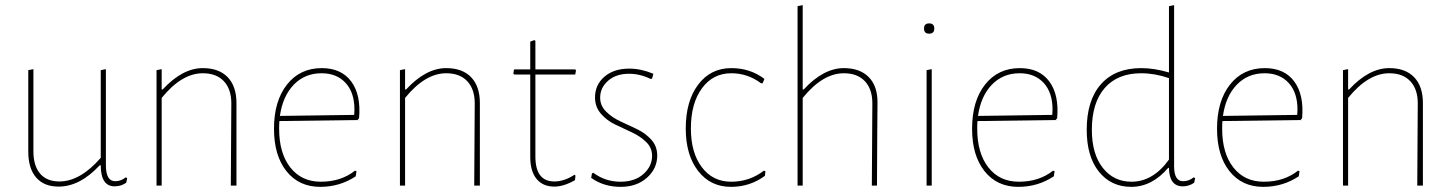

<svg xmlns="http://www.w3.org/2000/svg" viewBox="-20 -722 5646 747"><path d="M208 4Q151 4 120.5 -31.5Q90 -67 90 -132V-449L110 -453V-133Q110 -77 136 -46.5Q162 -16 211 -16Q292 -16 372 -108V-449L392 -453V-79Q392 -17 428 -17Q451 -17 469 -32L475 -29L471 -11Q451 3 426 3Q372 3 372 -79H368Q291 4 208 4Z M609 -453V-374H613Q690 -457 769 -457Q832 -457 866 -421.5Q900 -386 900 -321V0H878L880 -320Q880 -375 851 -406Q822 -437 769 -437Q687 -437 609 -341V0H589V-449Z M1226 5Q1143 5 1094.5 -56Q1046 -117 1046 -221Q1046 -329 1096.5 -393Q1147 -457 1232 -457Q1308 -457 1346.5 -405Q1385 -353 1377 -262L1371 -255L1067 -251Q1066 -242 1066 -221Q1066 -126 1109.5 -70.5Q1153 -15 1228 -15Q1307 -15 1361 -58L1367 -56L1364 -36Q1302 5 1226 5ZM1231 -437Q1166 -437 1123 -392.5Q1080 -348 1069 -271L1358 -275L1359 -296Q1359 -362 1324.5 -399.5Q1290 -437 1231 -437Z M1556 -453V-374H1560Q1637 -457 1716 -457Q1779 -457 1813 -421.5Q1847 -386 1847 -321V0H1825L1827 -320Q1827 -375 1798 -406Q1769 -437 1716 -437Q1634 -437 1556 -341V0H1536V-449Z M2137 4Q2092 4 2067.5 -26Q2043 -56 2043 -112V-432H1981L1977 -436L1980 -452H2043V-560L2059 -566L2063 -563V-452H2218L2221 -448L2218 -432H2063V-113Q2063 -16 2137 -16Q2175 -16 2215 -42L2219 -39L2217 -21Q2173 4 2137 4Z M2428 -455Q2474 -455 2522 -435L2517 -416L2511 -415Q2470 -435 2427 -435Q2377 -435 2346 -408Q2315 -381 2315 -342Q2315 -311 2338 -288Q2361 -265 2393.5 -250Q2426 -235 2458.5 -219.5Q2491 -204 2514 -178.5Q2537 -153 2537 -117Q2537 -66 2497 -30.5Q2457 5 2395 5Q2329 5 2280 -30L2283 -47L2288 -50Q2335 -15 2394 -15Q2450 -15 2483.5 -45Q2517 -75 2517 -116Q2517 -147 2494 -169.5Q2471 -192 2438.5 -207Q2406 -222 2373.5 -237.5Q2341 -253 2318 -279.5Q2295 -306 2295 -343Q2295 -392 2331.5 -423.5Q2368 -455 2428 -455Z M2825 -457Q2899 -457 2954 -415L2947 -398H2941Q2889 -437 2825 -437Q2754 -437 2711 -378.5Q2668 -320 2668 -222Q2668 -128 2710.5 -71.5Q2753 -15 2825 -15Q2896 -15 2952 -58L2958 -56L2956 -38Q2898 5 2824 5Q2744 5 2696 -57Q2648 -119 2648 -222Q2648 -329 2696.5 -393Q2745 -457 2825 -457Z M3263 -457Q3326 -457 3360.5 -421.5Q3395 -386 3394 -321L3393 -194L3392 0H3372L3374 -320Q3374 -375 3345 -406Q3316 -437 3263 -437Q3181 -437 3103 -341V0H3083V-698L3103 -702V-374H3107Q3184 -457 3263 -457Z M3575 -611Q3575 -631 3595 -631Q3615 -631 3615 -611Q3615 -591 3595 -591Q3575 -591 3575 -611ZM3585 0V-449L3605 -453V0Z M3942 5Q3859 5 3810.5 -56Q3762 -117 3762 -221Q3762 -329 3812.5 -393Q3863 -457 3948 -457Q4024 -457 4062.5 -405Q4101 -353 4093 -262L4087 -255L3783 -251Q3782 -242 3782 -221Q3782 -126 3825.5 -70.5Q3869 -15 3944 -15Q4023 -15 4077 -58L4083 -56L4080 -36Q4018 5 3942 5ZM3947 -437Q3882 -437 3839 -392.5Q3796 -348 3785 -271L4074 -275L4075 -296Q4075 -362 4040.5 -399.5Q4006 -437 3947 -437Z M4548 -702V-75Q4548 -17 4583 -17Q4606 -17 4624 -32L4630 -29L4626 -11Q4606 3 4582 3Q4529 3 4528 -69H4525Q4462 5 4381 5Q4303 5 4255.5 -54Q4208 -113 4208 -217Q4208 -332 4263.5 -394.5Q4319 -457 4420 -457Q4471 -457 4528 -440V-698ZM4420 -437Q4328 -437 4278 -379.5Q4228 -322 4228 -217Q4228 -123 4270.5 -69Q4313 -15 4382 -15Q4466 -15 4528 -101V-418Q4473 -437 4420 -437Z M4895 5Q4812 5 4763.5 -56Q4715 -117 4715 -221Q4715 -329 4765.5 -393Q4816 -457 4901 -457Q4977 -457 5015.5 -405Q5054 -353 5046 -262L5040 -255L4736 -251Q4735 -242 4735 -221Q4735 -126 4778.5 -70.5Q4822 -15 4897 -15Q4976 -15 5030 -58L5036 -56L5033 -36Q4971 5 4895 5ZM4900 -437Q4835 -437 4792 -392.5Q4749 -348 4738 -271L5027 -275L5028 -296Q5028 -362 4993.5 -399.5Q4959 -437 4900 -437Z M5225 -453V-374H5229Q5306 -457 5385 -457Q5448 -457 5482 -421.5Q5516 -386 5516 -321V0H5494L5496 -320Q5496 -375 5467 -406Q5438 -437 5385 -437Q5303 -437 5225 -341V0H5205V-449Z"/></svg>

Font: Alegreya Sans Thin
Style: Regular
Weight: 100
Designer: Juan Pablo del Peral
Foundry: Huerta Tipografica
Version: Version 2.007